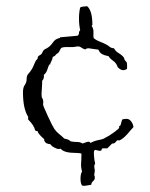

<svg xmlns="http://www.w3.org/2000/svg" viewBox="-20 -728 480 616"><path d="M270.5 -134.8 252 -131.8Q246.1 -131.8 243.2 -132.8Q238.3 -139.6 238.3 -154.8Q238.3 -169.9 243.2 -177.7Q239.3 -191.4 240.2 -204.1Q241.2 -216.8 241.2 -231.4V-235.4Q233.4 -237.3 224.6 -237.3Q184.6 -237.3 174.8 -251Q172.9 -250 168 -250Q163.1 -250 153.8 -254.9Q144.5 -259.8 141.6 -265.6H139.6Q134.8 -265.6 127 -269.5Q124 -274.4 122.6 -275.4Q121.1 -276.4 122.1 -281.2Q106.4 -294.9 101.6 -303.7Q101.6 -307.6 98.1 -307.6Q94.7 -307.6 92.8 -309.6Q89.8 -325.2 70.3 -344.7V-353.5Q53.7 -378.9 53.7 -432.6Q53.7 -447.3 59.6 -455.6Q65.4 -463.9 65.4 -473.6Q65.4 -483.4 69.3 -489.3Q82 -502.9 87.9 -517.6Q93.8 -532.2 95.7 -534.2Q97.7 -536.1 99.6 -538.6Q101.6 -541 101.1 -542.5Q100.6 -543.9 102.1 -546.4Q103.5 -548.8 107.4 -550.8Q111.3 -552.7 113.3 -555.2Q115.2 -557.6 116.7 -561.5Q118.2 -565.4 121.1 -567.9Q124 -570.3 128.4 -572.3Q132.8 -574.2 138.7 -579.1Q144.5 -584 149.4 -591.3Q154.3 -598.6 160.6 -602.1Q167 -605.5 169.9 -605.5Q172.9 -605.5 172.9 -608.4Q186.5 -609.4 200.7 -610.8Q214.8 -612.3 228.5 -613.3Q233.4 -616.2 233.4 -622.1Q233.4 -627.9 237.3 -630.9Q233.4 -648.4 233.4 -668.5Q233.4 -688.5 237.3 -704.1Q243.2 -707 248 -707Q252.9 -707 259.8 -708Q276.4 -693.4 276.4 -648.4Q276.4 -646.5 274.4 -646.5Q274.4 -643.6 275.9 -641.6Q277.3 -639.6 278.8 -634.8Q280.3 -629.9 279.8 -622.1Q279.3 -614.3 280.3 -606.4Q285.2 -600.6 299.8 -594.7Q314.5 -588.9 321.3 -585Q328.1 -581.1 333 -577.1Q337.9 -573.2 345.7 -573.2Q350.6 -563.5 359.9 -558.1Q369.1 -552.7 374 -547.4Q378.9 -542 378.9 -539.6Q378.9 -537.1 380.4 -535.2Q381.8 -533.2 382.8 -532.2Q387.7 -529.3 387.7 -519.5V-507.8Q382.8 -502.9 375 -502.9Q367.2 -502.9 358.4 -511.7Q356.4 -514.6 356 -516.6Q355.5 -518.6 352.1 -523.9Q348.6 -529.3 340.8 -534.7Q333 -540 328.1 -547.9Q303.7 -551.8 297.9 -564.5Q296.9 -568.4 293.9 -569.3H291L263.7 -573.2Q257.8 -573.2 253.9 -569.3Q246.1 -571.3 241.2 -575.2Q236.3 -579.1 229.5 -579.1L214.8 -577.1H195.3Q178.7 -577.1 175.8 -573.2Q172.9 -569.3 171.4 -565.4Q169.9 -561.5 166 -557.6Q161.1 -555.7 158.2 -551.3Q155.3 -546.9 149.4 -545.9Q148.4 -537.1 141.6 -525.4V-521.5H138.7Q135.7 -517.6 132.3 -505.9Q128.9 -494.1 120.1 -487.3L121.1 -484.4Q121.1 -474.6 115.2 -468.8V-460L113.3 -426.8Q113.3 -416 115.2 -413.6Q117.2 -411.1 118.2 -406.7Q119.1 -402.3 118.7 -399.4Q118.2 -396.5 118.2 -392.6Q118.2 -388.7 133.3 -356Q148.4 -323.2 154.3 -314.5Q160.2 -305.7 169.4 -298.3Q178.7 -291 186.5 -283.2Q200.2 -281.2 207 -274.4Q216.8 -272.5 227.1 -272.5Q237.3 -272.5 245.1 -267.6Q259.8 -273.4 263.7 -273.4Q267.6 -273.4 270.5 -269.5Q283.2 -276.4 296.9 -278.8Q310.5 -281.2 316.4 -285.2Q330.1 -292 346.2 -303.7Q362.3 -315.4 362.3 -318.4V-323.2L366.2 -325.2Q368.2 -330.1 369.1 -335Q370.1 -339.8 372.1 -344.7Q378.9 -346.7 386.7 -346.7Q394.5 -346.7 400.9 -338.4Q407.2 -330.1 408.2 -320.3Q405.3 -317.4 399.4 -310.5Q377 -282.2 362.3 -277.3L358.4 -278.3Q355.5 -278.3 351.1 -272.5Q346.7 -266.6 339.8 -267.6L324.2 -252H310.5Q305.7 -252 306.2 -248Q306.6 -244.1 298.8 -244.1L286.1 -247.1Q282.2 -247.1 281.2 -240.2Q281.2 -219.7 285.2 -204.1L282.2 -195.3L284.2 -180.7L282.2 -166Q284.2 -164.1 284.2 -157.7Q284.2 -151.4 278.8 -147Q273.4 -142.6 272.5 -134.8Z"/></svg>

Font: Mountains of Christmas
Style: Regular
Weight: 400
Designer: Crystal Kluge
Foundry: Font Diner, Inc DBA Tart Workshop
Version: Version 1.002